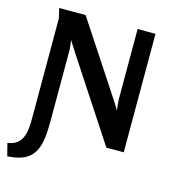

<svg xmlns="http://www.w3.org/2000/svg" viewBox="-172 -837 1020 1152"><g transform="rotate(15 337.5 -261.0)"><path d="M-39 131 -19 209C178 200 177 70 177 -98V-497C177 -519 173 -542 171 -564C184 -542 199 -519 213 -497L542 5H650V-731H539V-304C539 -279 543 -252 545 -227C532 -249 519 -271 504 -293L216 -731H52L66 -670V-47C66 34 58 119 -39 131Z"/></g></svg>

Font: Rosario
Style: Bold
Weight: 700
Designer: Hector Gatti
Foundry: Omnibus Type
Version: Version 1.100